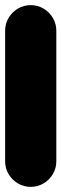

<svg xmlns="http://www.w3.org/2000/svg" viewBox="-20 -730 240 750"><path d="M0 -100H200V-610H0ZM100 -200Q73 -200 50 -186.5Q27 -173 13.5 -150Q0 -127 0 -100Q0 -73 13.5 -50Q27 -27 50 -13.5Q73 0 100 0Q127 0 150 -13.5Q173 -27 186.5 -50Q200 -73 200 -100Q200 -127 186.5 -150Q173 -173 150 -186.5Q127 -200 100 -200ZM100 -710Q73 -710 50 -696.5Q27 -683 13.5 -660Q0 -637 0 -610Q0 -583 13.5 -560Q27 -537 50 -523.5Q73 -510 100 -510Q127 -510 150 -523.5Q173 -537 186.5 -560Q200 -583 200 -610Q200 -637 186.5 -660Q173 -683 150 -696.5Q127 -710 100 -710Z"/></svg>

Font: Wavefont ExtraBold
Style: Regular
Weight: 800
Monospace: yes
Version: Version 3.005;gftools[0.9.33]